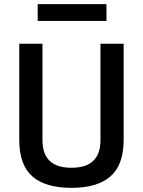

<svg xmlns="http://www.w3.org/2000/svg" viewBox="-20 -896 690 927"><path d="M185 -219Q185 -86 325 -86Q465 -86 465 -219V-685H577V-221Q577 -100 513.5 -44.5Q450 11 324.5 11Q199 11 136 -44.5Q73 -100 73 -221V-685H185ZM162 -795V-876H494V-795Z"/></svg>

Font: TitilliumWebSemiBold
Style: Bold
Weight: 600
Version: Version 1.001;PS 57.000;hotconv 1.0.70;makeotf.lib2.5.55311